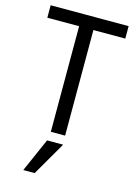

<svg xmlns="http://www.w3.org/2000/svg" viewBox="-135 -745 752 1059"><g transform="rotate(15 241.0 -215.5)"><path d="M199.7 0V-669.6H281.3V0ZM18.2 -602.9V-674H463.4V-602.9ZM107.6 243 192.1 51H283.8L172.5 243Z"/></g></svg>

Font: Hind Variable Light
Style: Regular
Weight: 300
Designer: Manushi Parikh, Satya Rajpurohit
Foundry: Indian Type Foundry
Version: Version 3.000